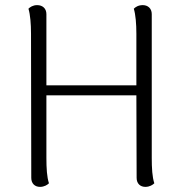

<svg xmlns="http://www.w3.org/2000/svg" viewBox="-20 -719 713 749"><path d="M572 -103V-664C572 -686 557 -699 537 -699C519 -699 508 -691 502 -685C509 -662 512 -626 512 -587V-386H161V-664C161 -686 146 -699 125 -699C108 -699 97 -691 91 -685C98 -662 101 -626 101 -587L102 -25C102 -3 116 10 136 10C153 10 165 2 171 -4C163 -28 161 -63 161 -103V-347H512L513 -25C513 -3 527 10 547 10C564 10 576 2 582 -4C574 -28 572 -63 572 -103Z"/></svg>

Font: Arima Koshi Light
Style: Regular
Weight: 300
Designer: Joana Correia and Natanael Gama
Foundry: NDISCOVER
Version: Version 1.019;PS 001.019;hotconv 1.0.88;makeotf.lib2.5.64775